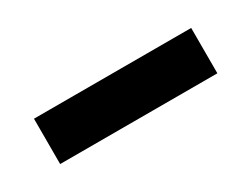

<svg xmlns="http://www.w3.org/2000/svg" viewBox="-25 -410 361 275"><g transform="rotate(-30 155.0 -272.5)"><path d="M25 -235V-310H285V-235Z"/></g></svg>

Font: NotoSerif-Regular
Style: Regular
Weight: 400
Designer: Monotype Design Team
Foundry: Monotype Imaging Inc.
Version: Version 2.007; ttfautohint (v1.8) -l 8 -r 50 -G 200 -x 14 -D